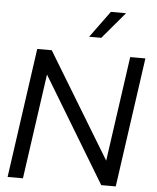

<svg xmlns="http://www.w3.org/2000/svg" viewBox="-64 -1054 904 1107"><g transform="rotate(5 388.0 -500.0)"><path d="M490.2 -846.2H419.9L532.2 -1000H620.1ZM753.9 -750 647.9 0H564L196.8 -607.9L110.8 0H22L127.9 -750H211.9L580.1 -143.1L666 -750Z"/></g></svg>

Font: Oakes Grotesk
Style: Italic
Weight: 400
Italic angle: -8°
Designer: Samuel Oakes
Foundry: Samuel Oakes
Version: Version 1.000;PS 001.000;hotconv 1.0.88;makeotf.lib2.5.64775